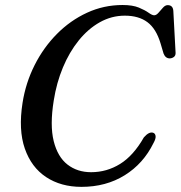

<svg xmlns="http://www.w3.org/2000/svg" viewBox="-20 -733 721 766"><path d="M592 -203Q599.5 -200 600.8 -189.8Q602 -179.5 592.5 -162.5Q552 -80 477.5 -33.8Q403 12.5 305 12.5Q223 12.5 164 -26.5Q105 -65.5 79 -140.2Q53 -215 70 -323Q82.5 -402.5 118 -473Q153.5 -543.5 207 -597.5Q260.5 -651.5 327.2 -682.2Q394 -713 469 -713Q509 -713 533.8 -702.8Q558.5 -692.5 572.8 -682.2Q587 -672 595 -672Q603.5 -672 612.2 -682Q621 -692 630 -702.2Q639 -712.5 649 -712.5Q670 -712.5 671.5 -689.5L680.5 -522.5Q681 -511.5 674 -506Q667 -500.5 657.5 -500Q640 -500 632.5 -519.5L620.5 -560Q603 -618.5 568.2 -644.5Q533.5 -670.5 478 -670.5Q425 -670.5 378.2 -644.2Q331.5 -618 294 -571.5Q256.5 -525 231 -463.8Q205.5 -402.5 194.5 -332.5Q178.5 -233.5 194.2 -170.2Q210 -107 249.2 -76.5Q288.5 -46 343.5 -46Q406 -46 459.2 -79Q512.5 -112 554 -185Q575.5 -209.5 592 -203Z"/></svg>

Font: Fraunces 9pt
Style: Italic
Weight: 400
Italic angle: -16°
Version: Version 1.000;[b76b70a41]